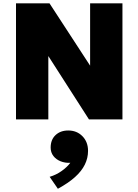

<svg xmlns="http://www.w3.org/2000/svg" viewBox="-20 -720 835 1158"><path d="M76.5 0V-700H278.5L523.5 -324V-700H718.5V0H516.5L271.5 -382V0ZM329 418.5 279.5 346.5Q319.5 334.5 352 311.2Q384.5 288 404 262Q372.5 263.5 345.5 252.8Q318.5 242 302 220.8Q285.5 199.5 285.5 170Q285.5 122.5 315 94.8Q344.5 67 391.5 67Q443.5 67 477.2 101.5Q511 136 511 190Q511 233.5 491.5 273Q472 312.5 431.8 348.5Q391.5 384.5 329 418.5Z"/></svg>

Font: Geologica Cursive Black
Style: Regular
Weight: 900
Designer: Sindre Bremnes, Frode Helland
Foundry: Monokrom Skriftforlag AS
Version: Version 1.010;gftools[0.9.28]